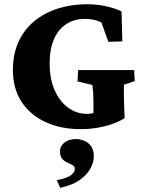

<svg xmlns="http://www.w3.org/2000/svg" viewBox="-20 -602 690 908"><path d="M362.3 8.8Q267.6 8.8 194.8 -24.9Q122.1 -58.6 81.5 -121.1Q41 -183.6 41 -270.5Q41 -346.7 67.9 -404.8Q94.7 -462.9 142.1 -502Q189.5 -541 253.4 -561.5Q317.4 -582 391.6 -582Q437.5 -582 481.9 -572.3Q526.4 -562.5 554.7 -547.9L558.6 -406.2L492.2 -404.3L460 -495.1Q441.4 -504.9 420.9 -508.8Q400.4 -512.7 381.8 -512.7Q331.1 -512.7 293 -487.8Q254.9 -462.9 234.9 -416Q214.8 -369.1 214.8 -301.8Q214.8 -228.5 238.8 -174.8Q262.7 -121.1 302.7 -92.3Q342.8 -63.5 391.6 -63.5Q401.4 -63.5 416.5 -65.9Q431.6 -68.4 443.4 -73.2L421.9 -20.5V-125Q421.9 -141.6 420.4 -164.6Q418.9 -187.5 417 -200.2L346.7 -216.8L349.6 -270.5H614.3L617.2 -218.8L566.4 -201.2Q565.4 -188.5 565.9 -167.5Q566.4 -146.5 566.4 -127Q566.4 -113.3 567.4 -92.3Q568.4 -71.3 569.3 -43Q525.4 -16.6 471.2 -3.9Q417 8.8 362.3 8.8ZM264.6 286.1 249 250Q300.8 239.3 317.4 225.1Q334 210.9 334 197.3Q334 184.6 323.2 178.7Q312.5 172.9 298.8 167Q285.2 161.1 274.4 149.4Q263.7 137.7 263.7 113.3Q263.7 88.9 284.7 72.3Q305.7 55.7 338.9 55.7Q359.4 55.7 378.9 64Q398.4 72.3 411.1 89.8Q423.8 107.4 423.8 137.7Q423.8 166 406.7 196.3Q389.6 226.6 355 250.5Q320.3 274.4 264.6 286.1Z"/></svg>

Font: Crimson Pro ExtraBold
Style: Regular
Weight: 800
Designer: Jacques Le Bailly
Foundry: Baron von Fonthausen
Version: Version 1.003